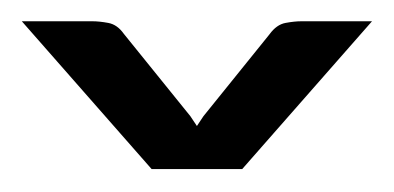

<svg xmlns="http://www.w3.org/2000/svg" viewBox="-39 -928 361 176"><path d="M302 -908.5 183 -773H100L-19 -908.5H46Q52 -908.5 60.2 -907Q68.5 -905.5 74.5 -897L135.5 -821.5L141.5 -812.5L147.5 -821.5L208 -896.5Q214.5 -905.5 222.8 -907Q231 -908.5 237 -908.5Z"/></svg>

Font: Lato
Style: Regular
Weight: 400
Designer: Lukasz Dziedzic with Adam Twardoch and Botio Nikoltchev
Foundry: tyPoland Lukasz Dziedzic
Version: Version 2.015; 2015-08-06; http://www.latofonts.com/